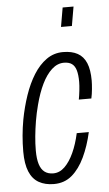

<svg xmlns="http://www.w3.org/2000/svg" viewBox="-53 -761 457 808"><g transform="rotate(-5 175.5 -356.5)"><path d="M142 12Q105 12 78.5 -3Q52 -18 38.5 -50.5Q25 -83 25 -135Q25 -169 28 -202.5Q31 -236 37 -269Q47 -322 63.5 -370.5Q80 -419 103.5 -456.5Q127 -494 158 -516Q189 -538 228 -538Q265 -538 289.5 -524.5Q314 -511 326 -482.5Q338 -454 338 -408Q338 -394 336 -372.5Q334 -351 330 -333H277Q280 -348 282.5 -370Q285 -392 285 -407Q285 -437 279.5 -456Q274 -475 261.5 -484Q249 -493 228 -493Q200 -493 176.5 -471.5Q153 -450 135 -413Q117 -376 104 -326Q95 -292 89.5 -259Q84 -226 81 -195Q78 -164 78 -135Q78 -100 85 -77.5Q92 -55 106.5 -44Q121 -33 143 -33Q170 -33 191.5 -54Q213 -75 229.5 -111Q246 -147 256 -193H307Q294 -135 272 -88.5Q250 -42 218.5 -15Q187 12 142 12ZM229 -644 243 -725H289L275 -644Z"/></g></svg>

Font: Archivo ExtraCondensed ExtraLight
Style: Italic
Weight: 250
Width: 2
Italic angle: -10°
Designer: Hector Gatti
Foundry: Omnibus-Type
Version: Version 2.001